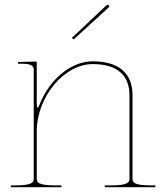

<svg xmlns="http://www.w3.org/2000/svg" viewBox="-20 -777 685 797"><path d="M278.5 -620 285.5 -613 432 -747C435 -750 432.5 -754 431 -755.5C429.5 -757 425.5 -758.5 422.5 -755.5ZM55 -520V-512.5H67.5C106 -512.5 120 -506 120 -487.5V-35C120 -20.5 113.5 -7.5 45 -7.5H25V0H235V-7.5H207.5C139 -7.5 132.5 -20.5 132.5 -35V-231C132.5 -376 247 -511 365 -511C466 -511 517.5 -465.5 517.5 -381V-35C517.5 -20.5 511 -7.5 442.5 -7.5H415V0H625V-7.5H605C536.5 -7.5 530 -20.5 530 -35V-382.5C530 -473.5 472 -522.5 365 -522.5C271.5 -522.5 183.5 -443.5 144 -342.5C140.5 -333.5 138 -330 136 -330C133.5 -330 132.5 -337 132.5 -345.5V-521.5L67.5 -520Z"/></svg>

Font: Znikomit
Style: Regular
Weight: 100
Designer: gluk
Foundry: gluk
Version: Version 0.55